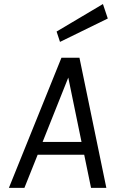

<svg xmlns="http://www.w3.org/2000/svg" viewBox="-20 -908 557 928"><path d="M23 0 277 -629H364L494 0H420L387 -160H162L98 0ZM186 -222H374L310 -533ZM270 -705.5 253.5 -755.5 477.5 -888.5 501 -818.5Z"/></svg>

Font: Karla
Style: Italic
Weight: 400
Italic angle: -8°
Designer: Jonathan Pinhorn
Version: Version 2.004;gftools[0.9.33]